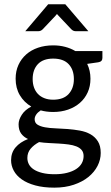

<svg xmlns="http://www.w3.org/2000/svg" viewBox="-20 -695 511 887"><path d="M225.6 -485.4Q255.4 -485.4 281.2 -478.5Q307.1 -471.7 328.1 -459H453.1V-427.2Q453.1 -410.2 433.6 -407.2L382.8 -399.9Q397.9 -368.7 397.9 -331.5Q397.9 -296.4 385 -268.1Q372.1 -239.7 349.1 -219.7Q326.2 -199.7 294.7 -188.7Q263.2 -177.7 225.6 -177.7Q194.3 -177.7 168 -185.1Q153.8 -175.8 147 -165.3Q140.1 -154.8 140.1 -144.5Q140.1 -127.4 153.3 -119.1Q166.5 -110.8 188 -106.9Q209.5 -103 236.8 -102.1Q264.2 -101.1 292.7 -98.9Q321.3 -96.7 348.6 -91.8Q376 -86.9 397.5 -75Q418.9 -63 432.1 -42.2Q445.3 -21.5 445.3 11.7Q445.3 42.5 430.7 71.3Q416 100.1 388.4 122.6Q360.8 145 321 158.4Q281.2 171.9 231 171.9Q180.7 171.9 143.1 161.6Q105.5 151.4 80.6 133.8Q55.7 116.2 43.5 93.3Q31.2 70.3 31.2 45.4Q31.2 10.3 52 -14.2Q72.8 -38.6 109.4 -52.7Q89.4 -62 77.6 -78.1Q65.9 -94.2 65.9 -121.1Q65.9 -141.6 80.6 -164.6Q95.2 -187.5 124.5 -202.6Q90.8 -222.7 71.5 -255.4Q52.2 -288.1 52.2 -331.5Q52.2 -366.7 65.2 -395Q78.1 -423.3 101.1 -443.6Q124 -463.9 155.8 -474.6Q187.5 -485.4 225.6 -485.4ZM366.2 25.9Q366.2 8.8 357.2 -2Q348.1 -12.7 332.5 -18.8Q316.9 -24.9 296.4 -27.6Q275.9 -30.3 252.9 -31.7Q230 -33.2 206.3 -34.2Q182.6 -35.2 160.6 -38.6Q136.7 -25.9 121.6 -8.1Q106.4 9.8 106.4 34.7Q106.4 50.8 113.8 64.5Q121.1 78.1 136.5 88.1Q151.9 98.1 175.8 104Q199.7 109.9 232.4 109.9Q264.6 109.9 289.6 103.5Q314.5 97.2 331.5 86.2Q348.6 75.2 357.4 59.8Q366.2 44.4 366.2 25.9ZM225.6 -234.4Q272.9 -234.4 297.1 -260.7Q321.3 -287.1 321.3 -329.6Q321.3 -373 297.1 -398.7Q272.9 -424.3 225.6 -424.3Q179.2 -424.3 155 -398.7Q130.9 -373 130.9 -329.6Q130.9 -308.6 137 -291.3Q143.1 -273.9 155 -261.2Q167 -248.5 184.8 -241.5Q202.6 -234.4 225.6 -234.4ZM388.2 -550.8H330.6Q325.2 -550.8 319.8 -552.7Q314.5 -554.7 309.1 -560.1L251.5 -621.1Q249 -623 247.3 -625.5Q245.6 -627.9 243.2 -630.4Q239.3 -625 235.8 -621.6L177.7 -560.1Q168.9 -550.8 156.2 -550.8H96.7L202.6 -675.3H281.7Z"/></svg>

Font: Carlito
Style: Regular
Weight: 400
Designer: Lukasz Dziedzic
Foundry: tyPoland Lukasz Dziedzic
Version: Version 1.103; Beta1; all basic design good, some composites